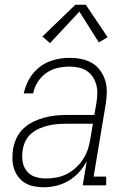

<svg xmlns="http://www.w3.org/2000/svg" viewBox="-20 -782 540 810"><path d="M165 8Q143 8 123 4Q103 0 86 -10Q69 -20 57 -36Q45 -52 39 -71Q33 -90 32.5 -111Q32 -132 35 -153Q39 -176 49.5 -199Q60 -222 78.5 -239.5Q97 -257 119.5 -268Q142 -279 166 -285.5Q190 -292 213.5 -294.5Q237 -297 260 -297H378L387 -349Q390 -368 390.5 -387.5Q391 -407 386 -425Q381 -443 371 -458Q361 -473 346 -483Q331 -493 312 -497Q293 -501 274 -501Q249 -501 223.5 -495.5Q198 -490 176 -474.5Q154 -459 139.5 -436.5Q125 -414 120 -388H80Q85 -410 94 -430.5Q103 -451 117 -469Q131 -487 149.5 -501Q168 -515 189 -523Q210 -531 231.5 -534.5Q253 -538 274 -538Q299 -538 323.5 -533Q348 -528 368.5 -516Q389 -504 403 -484.5Q417 -465 424 -442Q431 -419 430.5 -393.5Q430 -368 426 -343L375 -37H428V0H329L346 -102Q333 -77 313.5 -55.5Q294 -34 269.5 -19.5Q245 -5 218 1.5Q191 8 165 8ZM173 -29Q195 -29 217.5 -33Q240 -37 261 -47.5Q282 -58 300 -74.5Q318 -91 330.5 -110.5Q343 -130 350.5 -152Q358 -174 361 -196L372 -260H260Q241 -260 222.5 -258.5Q204 -257 184.5 -252.5Q165 -248 146.5 -240Q128 -232 112.5 -219Q97 -206 88 -188Q79 -170 76 -151Q72 -127 75 -103.5Q78 -80 91.5 -62Q105 -44 127 -36.5Q149 -29 173 -29ZM191 -600 159 -628 298 -762H342L434 -625L397 -603L315 -733Z"/></svg>

Font: Iosevka Slab XLtObl
Style: Regular
Weight: 200
Italic angle: -9°
Monospace: yes
Designer: Belleve Invis
Foundry: Belleve Invis
Version: Version 11.1.1; ttfautohint (v1.8.3)